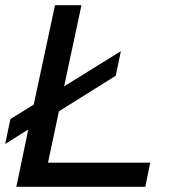

<svg xmlns="http://www.w3.org/2000/svg" viewBox="-28 -720 669 740"><path d="M35 0 81 -221 -8 -165 12 -261 102 -317 184 -700H286L219 -387L438 -523L418 -428L199 -291L157 -93H551L532 0Z"/></svg>

Font: Red Hat Display SemiBold
Style: Italic
Weight: 600
Italic angle: -12°
Designer: Pentagram, MCKL
Foundry: Pentagram, MCKL
Version: Version 1.023